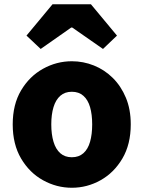

<svg xmlns="http://www.w3.org/2000/svg" viewBox="-20 -872 677 906"><path d="M319 14Q247 14 183 -21.5Q119 -57 79.5 -124Q40 -191 40 -285Q40 -379 79.5 -445.5Q119 -512 183 -547.5Q247 -583 319 -583Q373 -583 423 -563Q473 -543 512 -504.5Q551 -466 574 -411Q597 -356 597 -285Q597 -191 557.5 -124Q518 -57 454.5 -21.5Q391 14 319 14ZM319 -130Q352 -130 373.5 -149Q395 -168 405 -203Q415 -238 415 -285Q415 -332 405 -366.5Q395 -401 373.5 -420Q352 -439 319 -439Q286 -439 264.5 -420Q243 -401 232.5 -366.5Q222 -332 222 -285Q222 -238 232.5 -203Q243 -168 264.5 -149Q286 -130 319 -130ZM105 -704 228 -852H409L532 -704L466 -641L321 -742H316L172 -641Z"/></svg>

Font: Noto Sans SC Thin Black
Style: Regular
Weight: 900
Version: Version 2.004-H2;hotconv 1.0.118;makeotfexe 2.5.65603